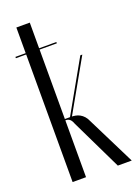

<svg xmlns="http://www.w3.org/2000/svg" viewBox="-138 -757 585 816"><g transform="rotate(-20 155.0 -349.5)"><path d="M248.9 0H311.8L203.6 -217.5Q197.9 -231.1 189.8 -240Q181.8 -248.9 172.2 -254.1Q162.8 -259.2 152.5 -261.1Q142.2 -263 132.4 -263H84.6V-257H108.8Q118.4 -256.6 125.5 -250.5Q132.6 -244.4 137.8 -230ZM133 -255.6 268.4 -495H259.4L125.4 -257.8ZM105.1 -699H44.4V0H105.1ZM-2.1 -577H183V-583H-2.1Z"/></g></svg>

Font: Moniqa Black
Style: Regular
Weight: 900
Designer: Rajesh Rajput
Foundry: Rajesh Rajput
Version: Version 1.000